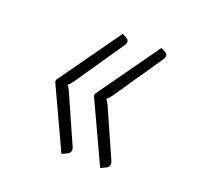

<svg xmlns="http://www.w3.org/2000/svg" viewBox="-79 -536 567 552"><g transform="rotate(20 204.5 -260.0)"><path d="M73 -256.5 74 -262.5 208.5 -451.5 222.5 -444.5Q229 -440.5 229 -434Q229 -428 223.5 -421L122.5 -273.5Q114 -263 109.5 -259.5Q114 -255.5 118.5 -245.5L184 -98Q186.5 -92 186.5 -88.5Q186.5 -79 177 -74.5L161 -67ZM191.5 -256.5 192.5 -262.5 327 -451.5 341 -444.5Q347.5 -440.5 347.5 -434Q347.5 -428 342 -421L241 -273.5Q232.5 -263 228 -259.5Q232.5 -255.5 237 -245.5L302.5 -98Q305 -92 305 -88.5Q305 -79 295.5 -74.5L279.5 -67Z"/></g></svg>

Font: Lato TR Light
Style: Italic
Weight: 300
Italic angle: -12°
Designer: Lukasz Dziedzic
Foundry: Lukasz Dziedzic
Version: Version 1.104 2013